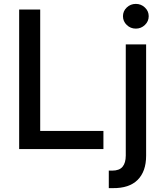

<svg xmlns="http://www.w3.org/2000/svg" viewBox="-20 -777 853 1001"><path d="M79.9 0V-727.3H189.6V-94.5H519.2V0ZM635.7 -545.5H741.8V34.8Q741.8 116.8 697.6 160.9Q653.4 204.9 567.8 203.8H547.2V112.2Q552.2 112.6 555.9 112.6Q559.7 112.6 564.3 112.6Q602.3 112.6 619 92.3Q635.7 72.1 635.7 34.1ZM688.2 -627.8Q660.5 -627.8 640.8 -646.8Q621.1 -665.8 621.1 -692.5Q621.1 -719.1 640.8 -737.9Q660.5 -756.7 688.2 -756.7Q715.6 -756.7 735.4 -737.9Q755.3 -719.1 755.3 -692.5Q755.3 -665.8 735.4 -646.8Q715.6 -627.8 688.2 -627.8Z"/></svg>

Font: Inter UI Medium
Style: Regular
Weight: 500
Designer: Rasmus Andersson
Foundry: rsms
Version: 3.2;8d6f07862